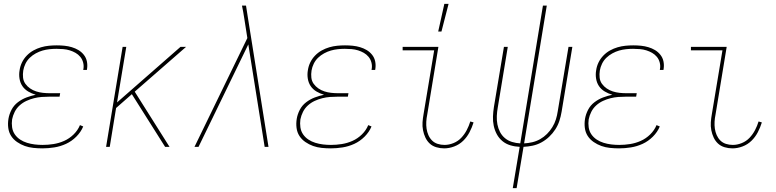

<svg xmlns="http://www.w3.org/2000/svg" viewBox="-20 -764 4040 999"><path d="M201 8Q177 8 153.5 5.5Q130 3 109 -4.5Q88 -12 69 -25Q50 -38 38 -56.5Q26 -75 23 -98.5Q20 -122 24 -146Q28 -170 40 -193Q52 -216 73 -232Q94 -248 118 -257Q142 -266 166 -271Q145 -277 126.5 -288Q108 -299 96.5 -316Q85 -333 81.5 -355Q78 -377 82 -399Q85 -420 94.5 -439.5Q104 -459 119.5 -475Q135 -491 154 -501.5Q173 -512 193.5 -518Q214 -524 234.5 -526Q255 -528 275 -528Q296 -528 315.5 -526Q335 -524 353.5 -518.5Q372 -513 388 -503.5Q404 -494 416 -479Q428 -464 432 -445Q436 -426 433 -406L432 -400H413L414 -405Q417 -422 412.5 -439Q408 -456 397.5 -468.5Q387 -481 373 -489Q359 -497 343 -502Q327 -507 309 -508.5Q291 -510 274 -510Q256 -510 237.5 -508Q219 -506 201.5 -501Q184 -496 166.5 -486.5Q149 -477 135 -463.5Q121 -450 112.5 -432.5Q104 -415 101 -397Q98 -378 100 -360Q102 -342 112 -328Q122 -314 136.5 -304Q151 -294 168 -288.5Q185 -283 203 -281Q221 -279 240 -279H293L290 -261H237Q217 -261 197 -259.5Q177 -258 157 -253Q137 -248 117.5 -239Q98 -230 82 -215.5Q66 -201 56.5 -182Q47 -163 43 -143Q40 -122 43 -101.5Q46 -81 57 -65Q68 -49 84.5 -38Q101 -27 120.5 -21Q140 -15 160.5 -12.5Q181 -10 202 -10Q230 -10 258.5 -14.5Q287 -19 314 -31Q341 -43 363 -64.5Q385 -86 396 -113L413 -106Q401 -77 377 -53Q353 -29 323.5 -15.5Q294 -2 262.5 3Q231 8 201 8Z M839 0 666 -274 584 -202 551 0H532L618 -520H637L589 -231L919 -520H948L681 -287L862 0Z M1013 0H992L1267 -566L1251 -668Q1248 -685 1245.5 -701.5Q1243 -718 1239 -735H1260L1270 -671L1283 -590L1377 0H1357L1272 -533Z M1701 8Q1677 8 1653.5 5.5Q1630 3 1609 -4.5Q1588 -12 1569 -25Q1550 -38 1538 -56.5Q1526 -75 1523 -98.5Q1520 -122 1524 -146Q1528 -170 1540 -193Q1552 -216 1573 -232Q1594 -248 1618 -257Q1642 -266 1666 -271Q1645 -277 1626.5 -288Q1608 -299 1596.5 -316Q1585 -333 1581.5 -355Q1578 -377 1582 -399Q1585 -420 1594.5 -439.5Q1604 -459 1619.5 -475Q1635 -491 1654 -501.5Q1673 -512 1693.5 -518Q1714 -524 1734.5 -526Q1755 -528 1775 -528Q1796 -528 1815.5 -526Q1835 -524 1853.5 -518.5Q1872 -513 1888 -503.5Q1904 -494 1916 -479Q1928 -464 1932 -445Q1936 -426 1933 -406L1932 -400H1913L1914 -405Q1917 -422 1912.5 -439Q1908 -456 1897.5 -468.5Q1887 -481 1873 -489Q1859 -497 1843 -502Q1827 -507 1809 -508.5Q1791 -510 1774 -510Q1756 -510 1737.5 -508Q1719 -506 1701.5 -501Q1684 -496 1666.5 -486.5Q1649 -477 1635 -463.5Q1621 -450 1612.5 -432.5Q1604 -415 1601 -397Q1598 -378 1600 -360Q1602 -342 1612 -328Q1622 -314 1636.5 -304Q1651 -294 1668 -288.5Q1685 -283 1703 -281Q1721 -279 1740 -279H1793L1790 -261H1737Q1717 -261 1697 -259.5Q1677 -258 1657 -253Q1637 -248 1617.5 -239Q1598 -230 1582 -215.5Q1566 -201 1556.5 -182Q1547 -163 1543 -143Q1540 -122 1543 -101.5Q1546 -81 1557 -65Q1568 -49 1584.5 -38Q1601 -27 1620.5 -21Q1640 -15 1660.5 -12.5Q1681 -10 1702 -10Q1730 -10 1758.5 -14.5Q1787 -19 1814 -31Q1841 -43 1863 -64.5Q1885 -86 1896 -113L1913 -106Q1901 -77 1877 -53Q1853 -29 1823.5 -15.5Q1794 -2 1762.5 3Q1731 8 1701 8Z M2291 8Q2270 8 2250 2Q2230 -4 2216 -17Q2202 -30 2193.5 -48Q2185 -66 2181 -86.5Q2177 -107 2178.5 -128Q2180 -149 2184 -171L2239 -502H2075V-520H2261L2203 -168Q2199 -149 2198 -130.5Q2197 -112 2199.5 -94.5Q2202 -77 2209 -61Q2216 -45 2228 -33Q2240 -21 2257 -15.5Q2274 -10 2293 -10Q2316 -10 2339.5 -19.5Q2363 -29 2380 -47Q2397 -65 2408.5 -87Q2420 -109 2427 -132L2444 -127Q2436 -101 2423 -76Q2410 -51 2390 -31.5Q2370 -12 2343.5 -2Q2317 8 2291 8ZM2260 -600 2292 -744H2314L2277 -600Z M2648 215 2684 0Q2659 -1 2635.5 -8Q2612 -15 2594 -30Q2576 -45 2565 -65.5Q2554 -86 2549 -109.5Q2544 -133 2545 -158Q2546 -183 2550 -208L2602 -520H2622L2570 -205Q2566 -183 2565 -160.5Q2564 -138 2568 -117Q2572 -96 2581.5 -77.5Q2591 -59 2607 -45.5Q2623 -32 2644 -25.5Q2665 -19 2687 -18L2805 -735H2825L2707 -18Q2728 -19 2749.5 -24Q2771 -29 2790.5 -40Q2810 -51 2826 -67Q2842 -83 2854 -102.5Q2866 -122 2872.5 -143Q2879 -164 2882 -185L2938 -520H2958L2902 -182Q2898 -158 2890.5 -135Q2883 -112 2869.5 -91Q2856 -70 2837.5 -52.5Q2819 -35 2797 -23Q2775 -11 2751 -6Q2727 -1 2704 0L2668 215Z M3201 8Q3177 8 3153.5 5.5Q3130 3 3109 -4.5Q3088 -12 3069 -25Q3050 -38 3038 -56.5Q3026 -75 3023 -98.5Q3020 -122 3024 -146Q3028 -170 3040 -193Q3052 -216 3073 -232Q3094 -248 3118 -257Q3142 -266 3166 -271Q3145 -277 3126.5 -288Q3108 -299 3096.5 -316Q3085 -333 3081.5 -355Q3078 -377 3082 -399Q3085 -420 3094.5 -439.5Q3104 -459 3119.5 -475Q3135 -491 3154 -501.5Q3173 -512 3193.5 -518Q3214 -524 3234.5 -526Q3255 -528 3275 -528Q3296 -528 3315.5 -526Q3335 -524 3353.5 -518.5Q3372 -513 3388 -503.5Q3404 -494 3416 -479Q3428 -464 3432 -445Q3436 -426 3433 -406L3432 -400H3413L3414 -405Q3417 -422 3412.5 -439Q3408 -456 3397.5 -468.5Q3387 -481 3373 -489Q3359 -497 3343 -502Q3327 -507 3309 -508.5Q3291 -510 3274 -510Q3256 -510 3237.5 -508Q3219 -506 3201.5 -501Q3184 -496 3166.5 -486.5Q3149 -477 3135 -463.5Q3121 -450 3112.5 -432.5Q3104 -415 3101 -397Q3098 -378 3100 -360Q3102 -342 3112 -328Q3122 -314 3136.5 -304Q3151 -294 3168 -288.5Q3185 -283 3203 -281Q3221 -279 3240 -279H3293L3290 -261H3237Q3217 -261 3197 -259.5Q3177 -258 3157 -253Q3137 -248 3117.5 -239Q3098 -230 3082 -215.5Q3066 -201 3056.5 -182Q3047 -163 3043 -143Q3040 -122 3043 -101.5Q3046 -81 3057 -65Q3068 -49 3084.5 -38Q3101 -27 3120.5 -21Q3140 -15 3160.5 -12.5Q3181 -10 3202 -10Q3230 -10 3258.5 -14.5Q3287 -19 3314 -31Q3341 -43 3363 -64.5Q3385 -86 3396 -113L3413 -106Q3401 -77 3377 -53Q3353 -29 3323.5 -15.5Q3294 -2 3262.5 3Q3231 8 3201 8Z M3791 8Q3770 8 3750 2Q3730 -4 3716 -17Q3702 -30 3693.5 -48Q3685 -66 3681 -86.5Q3677 -107 3678.5 -128Q3680 -149 3684 -171L3739 -502H3575V-520H3761L3703 -168Q3699 -149 3698 -130.5Q3697 -112 3699.5 -94.5Q3702 -77 3709 -61Q3716 -45 3728 -33Q3740 -21 3757 -15.5Q3774 -10 3793 -10Q3816 -10 3839.5 -19.5Q3863 -29 3880 -47Q3897 -65 3908.5 -87Q3920 -109 3927 -132L3944 -127Q3936 -101 3923 -76Q3910 -51 3890 -31.5Q3870 -12 3843.5 -2Q3817 8 3791 8Z"/></svg>

Font: Iosevka Thin
Style: Italic
Weight: 100
Italic angle: -9°
Monospace: yes
Designer: Belleve Invis
Foundry: Belleve Invis
Version: Version 32.5.0; ttfautohint (v1.8.4)